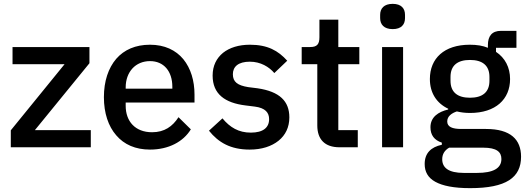

<svg xmlns="http://www.w3.org/2000/svg" viewBox="-20 -764 2726 996"><path d="M36 0V-88L315 -431H45V-520H444V-436L161 -89H451V0Z M758 12C683 12 624 -14 583 -62C542 -109 519 -177 519 -260C519 -343 542 -411 583 -459C624 -506 683 -532 758 -532C834 -532 892 -504 931 -457C970 -409 989 -345 989 -273V-232H632V-215C632 -135 681 -78 769 -78C833 -78 875 -108 906 -156L970 -93C931 -29 855 12 758 12ZM758 -447C721 -447 689 -433 667 -409C645 -385 632 -351 632 -311V-304H874V-314C874 -394 830 -447 758 -447Z M1275 12C1176 12 1113 -25 1064 -86L1134 -150C1173 -103 1218 -76 1281 -76C1345 -76 1376 -102 1376 -146C1376 -179 1357 -204 1302 -211L1254 -217C1147 -230 1083 -276 1083 -372C1083 -423 1103 -462 1137 -490C1171 -517 1219 -532 1276 -532C1369 -532 1423 -501 1470 -449L1403 -385C1376 -417 1332 -444 1276 -444C1216 -444 1188 -418 1188 -379C1188 -339 1212 -321 1268 -312L1316 -306C1431 -289 1481 -239 1481 -155C1481 -104 1461 -63 1425 -34C1389 -5 1338 12 1275 12Z M1741 0C1665 0 1626 -41 1626 -113V-431H1545V-520H1589C1625 -520 1637 -535 1637 -571V-662H1735V-520H1844V-431H1735V-89H1836V0Z M2017 -613C1972 -613 1952 -637 1952 -670V-687C1952 -720 1972 -744 2017 -744C2062 -744 2081 -720 2081 -687V-670C2081 -637 2062 -613 2017 -613ZM1962 -520H2071V0H1962Z M2683 49C2683 157 2606 212 2419 212C2334 212 2276 200 2238 179C2200 158 2183 127 2183 87C2183 30 2216 -1 2272 -13V-24C2233 -37 2213 -63 2213 -104C2213 -157 2254 -184 2305 -196V-200C2244 -229 2210 -283 2210 -354C2210 -461 2284 -532 2417 -532C2454 -532 2485 -527 2511 -516V-530C2511 -577 2532 -604 2579 -604H2659V-516H2553V-495C2600 -464 2626 -414 2626 -354C2626 -249 2551 -178 2418 -178C2393 -178 2370 -181 2350 -186C2323 -177 2300 -161 2300 -134C2300 -106 2326 -95 2373 -95H2501C2629 -95 2683 -40 2683 49ZM2581 61C2581 25 2558 2 2486 2H2310C2286 16 2274 36 2274 62C2274 105 2305 133 2386 133H2454C2539 133 2581 109 2581 61ZM2418 -257C2482 -257 2519 -285 2519 -345V-365C2519 -425 2482 -453 2418 -453C2354 -453 2317 -425 2317 -365V-345C2317 -285 2354 -257 2418 -257Z"/></svg>

Font: Plexus Sans Medium
Style: Regular
Weight: 500
Version: Version 2.001;PS 002.001;hotconv 1.0.70;makeotf.lib2.5.58329